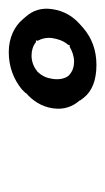

<svg xmlns="http://www.w3.org/2000/svg" viewBox="79 -991 240 438"><g transform="rotate(-90 199.0 -772.0)"><path d="M238 -772C240 -785 244 -796 255 -807L258 -809C267 -816 279 -820 291 -820C303 -820 313 -817 322 -810H326L325 -806C330 -797 333 -785 331 -772C329 -760 325 -747 316 -737L315 -733H311C303 -728 290 -723 278 -723C266 -723 256 -726 247 -734L245 -736C238 -745 236 -758 238 -772ZM171 -772C167 -746 175 -726 189 -710V-709L195 -701C210 -682 235 -672 270 -672C304 -672 332 -683 354 -702L363 -710C381 -726 393 -746 397 -772C401 -798 394 -817 380 -833L374 -840C358 -859 332 -872 299 -872C266 -872 237 -861 214 -842L206 -834V-833C188 -817 175 -798 171 -772Z"/></g></svg>

Font: Hussar Woodtype
Style: SeBdObl
Weight: 900
Foundry: Cannot Into Space Fonts
Version: Version 1.07